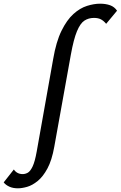

<svg xmlns="http://www.w3.org/2000/svg" viewBox="-158 -731 654 1040"><path d="M-61 289Q-88 289 -107.5 280Q-127 271 -138 257L-83 187Q-75 199 -63 205.5Q-51 212 -35 212Q-21 212 -7.5 204.5Q6 197 18.5 171Q31 145 41 89L130 -411Q146 -505 175 -564Q204 -623 239.5 -655Q275 -687 313 -699Q351 -711 384 -711Q415 -711 438.5 -702.5Q462 -694 476 -673L417 -602Q404 -618 389 -626Q374 -634 351 -634Q322 -634 299.5 -619.5Q277 -605 259 -562Q241 -519 226 -436L136 64Q123 137 99 181.5Q75 226 46 249.5Q17 273 -11 281Q-39 289 -61 289Z"/></svg>

Font: Ysabeau Infant SemiBold
Style: Italic
Weight: 600
Italic angle: -12°
Designer: Christian Thalmann (Catharsis Fonts)
Version: Version 2.002; featfreeze: ss01,ss02,lnum